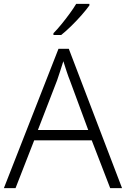

<svg xmlns="http://www.w3.org/2000/svg" viewBox="-20 -968 648 988"><path d="M547 0 452 -246H156L60 0H0L281 -717H334L608 0ZM339 -556Q333 -570 323 -600Q313 -630 306 -653Q298 -626 289 -600Q280 -574 274 -555L175 -299H434ZM440 -940Q425 -919 400.5 -891Q376 -863 348 -835.5Q320 -808 295 -788H255V-797Q274 -816 296 -843Q318 -870 338.5 -898Q359 -926 372 -948H440Z"/></svg>

Font: Noto Sans Lao Looped Light
Style: Regular
Weight: 300
Designer: Mark Frömberg, Ben Mitchell
Foundry: The Fontpad Ltd
Version: Version 1.002; ttfautohint (v1.8.4.7-5d5b)